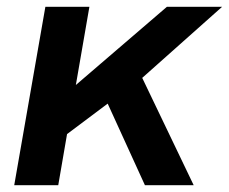

<svg xmlns="http://www.w3.org/2000/svg" viewBox="-20 -547 676 567"><path d="M22 0 114 -527H244L204 -296L473 -527H636L400 -317L552 0H408L298 -241L178 -151L152 0Z"/></svg>

Font: Archivo SemiExpanded SemiBold
Style: Italic
Weight: 600
Width: 6
Italic angle: -10°
Designer: Hector Gatti
Foundry: Omnibus-Type
Version: Version 2.001